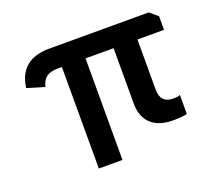

<svg xmlns="http://www.w3.org/2000/svg" viewBox="-102 -626 975 862"><g transform="rotate(-20 385.5 -195.0)"><path d="M233 96V-389H214Q178 -389 159 -375Q140 -361 133 -330L50 -355Q67 -486 209 -486H683L721 -454V-389H594V-150Q594 -85 654 -85Q679 -85 688 -90V1Q666 7 621 7Q553 7 516.5 -27Q480 -61 480 -125V-389H346V96Z"/></g></svg>

Font: Caveat Brush
Style: Regular
Weight: 400
Designer: Pablo Impallari
Foundry: Creative Lab NY
Version: Version 1.096; ttfautohint (v1.3)